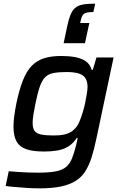

<svg xmlns="http://www.w3.org/2000/svg" viewBox="-20 -825 680 1053"><path d="M196 208Q162 208 126.5 205.5Q91 203 60.5 200.5Q30 198 11 195L28 114Q50 116 77.5 118Q105 120 134 121Q163 122 188 122Q248 122 285 115Q322 108 342.5 90.5Q363 73 375 43.5Q387 14 398 -31Q400 -41 402.5 -51Q405 -61 406 -68H401Q380 -37 353.5 -21Q327 -5 294 0.5Q261 6 222 6Q163 6 126 -6Q89 -18 71.5 -48Q54 -78 54 -130Q54 -156 58 -187.5Q62 -219 70 -259Q86 -335 106 -385Q126 -435 154 -464Q182 -493 221.5 -505.5Q261 -518 316 -518Q357 -518 391 -512Q425 -506 449.5 -489.5Q474 -473 483 -442H489L509 -510H603L508 -62Q496 -4 481.5 40.5Q467 85 446.5 116.5Q426 148 393.5 168Q361 188 313 198Q265 208 196 208ZM274 -82Q308 -82 331 -87Q354 -92 370.5 -102.5Q387 -113 399 -129Q409 -141 417.5 -162.5Q426 -184 434 -210Q442 -236 447.5 -262.5Q453 -289 456.5 -312Q460 -335 460 -349Q460 -393 433.5 -411.5Q407 -430 347 -430Q302 -430 273.5 -424.5Q245 -419 227.5 -401.5Q210 -384 198 -349Q186 -314 174 -255Q167 -221 163 -195Q159 -169 159 -151Q159 -121 170 -106.5Q181 -92 207 -87Q233 -82 274 -82ZM329 -588 349 -683Q357 -720 366.5 -743.5Q376 -767 391.5 -781Q407 -795 433.5 -800Q460 -805 502 -805L492 -759Q454 -759 441.5 -750Q429 -741 423 -714L420 -699H470L446 -588Z"/></svg>

Font: Saira SemiExpanded Medium
Style: Italic
Weight: 500
Width: 6
Italic angle: -12°
Designer: Hector Gatti with collaboration of the Omnibus-Type team
Foundry: Omnibus-Type
Version: Version 1.101